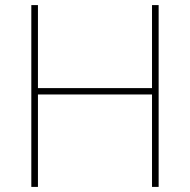

<svg xmlns="http://www.w3.org/2000/svg" viewBox="-20 -734 746 754"><path d="M603 0H577V-363H129V0H103V-714H129V-388H577V-714H603Z"/></svg>

Font: Noto Sans Hebrew Thin Thin
Style: Regular
Weight: 250
Version: Version 3.001